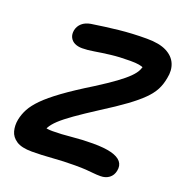

<svg xmlns="http://www.w3.org/2000/svg" viewBox="-129 -825 907 949"><g transform="rotate(20 324.5 -350.5)"><path d="M140 9Q86 9 58.5 -9Q31 -27 23.5 -55.5Q16 -84 22 -116Q28 -146 43 -174Q58 -202 89.5 -234Q121 -266 176.5 -306.5Q232 -347 320 -401Q380 -439 417.5 -466.5Q455 -494 476 -515Q497 -536 505.5 -554Q514 -572 517 -591L535 -555Q526 -563 516.5 -568Q507 -573 490.5 -576Q474 -579 444 -579Q387 -579 342 -573.5Q297 -568 261.5 -562Q226 -556 199 -556Q176 -556 159.5 -564Q143 -572 135 -588Q127 -604 131 -626Q136 -649 153 -664Q170 -679 198 -684Q269 -695 338 -702.5Q407 -710 484 -710Q550 -710 588 -690.5Q626 -671 640 -637.5Q654 -604 645 -562Q639 -527 624.5 -499Q610 -471 581.5 -442.5Q553 -414 506 -379.5Q459 -345 386 -299Q316 -254 273 -223.5Q230 -193 206 -170.5Q182 -148 171 -127.5Q160 -107 156 -82L129 -144Q141 -132 157.5 -126.5Q174 -121 202 -121Q247 -121 301 -126.5Q355 -132 411 -132Q471 -132 507.5 -122.5Q544 -113 559.5 -94Q575 -75 569 -46Q564 -21 545.5 -7Q527 7 500 7Q479 7 461.5 5Q444 3 422 1.5Q400 0 365 0Q304 0 247 4.5Q190 9 140 9Z"/></g></svg>

Font: Shantell Sans SemiBold
Style: Italic
Weight: 600
Italic angle: -11°
Designer: Stephen Nixon, Anya Danilova, Shantell Martin
Foundry: Arrow Type
Version: Version 1.011;[c5ecc13dd]